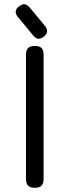

<svg xmlns="http://www.w3.org/2000/svg" viewBox="-20 -896 332 916"><path d="M146 0Q124.5 0 114.2 -10.2Q104 -20.5 104 -42V-635Q104 -657 114.2 -667Q124.5 -677 146 -677Q168 -677 178 -667Q188 -657 188 -635V-42Q188 -20.5 178 -10.2Q168 0 146 0ZM190 -722Q160.5 -698.5 139 -726L66 -814Q42 -843 70 -865Q98 -888.5 121 -861L194 -773Q217.5 -745 190 -722Z"/></svg>

Font: Jura Light
Style: Bold
Weight: 700
Version: Version 5.104